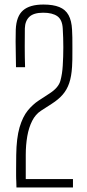

<svg xmlns="http://www.w3.org/2000/svg" viewBox="-20 -826 382 846"><path d="M52.5 0Q52 -19 51.8 -26.5Q51.5 -34 51.2 -38.5Q51 -43 51 -52Q51 -61 51 -81.5Q51 -102 51.5 -143Q52.5 -218 66.2 -264.8Q80 -311.5 102.2 -338.8Q124.5 -366 150.5 -383L199.5 -415Q238 -440 246.2 -470.5Q254.5 -501 256.5 -537Q259 -576 259 -617.8Q259 -659.5 256.5 -700Q254.5 -739 232.8 -754.5Q211 -770 170.5 -770Q128.5 -770 109.5 -752Q90.5 -734 89.5 -701Q89 -669 89 -621Q89 -573 90.5 -530H50.5Q50 -567.5 49.5 -593.8Q49 -620 48.8 -643.5Q48.5 -667 49.5 -696Q52 -754.5 81.5 -780.2Q111 -806 171.5 -806Q214 -806 241.2 -795Q268.5 -784 282 -759.5Q295.5 -735 297.5 -695Q298.5 -683.5 298.8 -660.5Q299 -637.5 299 -611.5Q299 -585.5 298.8 -563.8Q298.5 -542 297.5 -532Q295 -489.5 285 -460Q275 -430.5 256.2 -409Q237.5 -387.5 208.5 -369L160.5 -338Q136.5 -322.5 121.8 -293.5Q107 -264.5 100.2 -225.8Q93.5 -187 93.5 -143V-37H301.5V0Z"/></svg>

Font: Big Shoulders Text Thin Thin
Style: Regular
Weight: 250
Version: Version 2.002